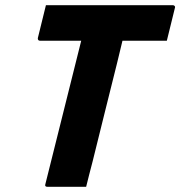

<svg xmlns="http://www.w3.org/2000/svg" viewBox="-20 -720 695 740"><path d="M312 0H163Q151 0 155 -11Q189 -149 224 -287Q259 -425 293 -563H134Q129 -563 127 -566.5Q125 -570 126 -574Q134 -607 141.5 -637Q149 -667 157 -700H646Q651 -700 653.5 -696.5Q656 -693 654 -689Q646 -656 638.5 -626Q631 -596 623 -563H452Q447 -541 441.5 -519.5Q436 -498 431 -476Q407 -382 384 -287.5Q361 -193 337 -98Q330 -71 323.5 -46Q317 -21 312 0Z"/></svg>

Font: Recursive Sn Lnr St XBd
Style: Italic
Weight: 800
Italic angle: -15°
Version: Version 1.079;hotconv 1.0.112;makeotfexe 2.5.65598; ttfautoh